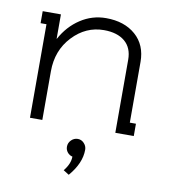

<svg xmlns="http://www.w3.org/2000/svg" viewBox="-79 -549 730 831"><g transform="rotate(10 285.5 -134.0)"><path d="M253.9 198.2Q280.8 165.5 280.8 133.8Q267.6 130.9 258.8 120.1Q250 109.4 250 95.2Q250 78.6 262.2 66.4Q274.4 54.2 291 54.2Q307.1 54.2 318.6 66.7Q330.1 79.1 330.1 95.2Q330.1 154.3 278.8 213.9ZM526.9 0H445.8V-320.8Q445.8 -373.5 412.6 -401.4Q379.4 -429.2 320.8 -429.2Q241.2 -429.2 183.1 -367.4Q125 -305.7 125 -213.9V0H70.8V-411.1H44.9V-463.9H125V-356.9H126Q157.2 -414.6 208.5 -448.2Q259.8 -481.9 320.8 -481.9Q401.4 -481.9 450.7 -438.7Q500 -395.5 500 -320.8V-54.2H526.9Z"/></g></svg>

Font: Rawengulk
Style: Demibold
Weight: 600
Version: Version 0.92